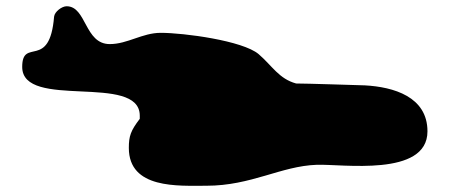

<svg xmlns="http://www.w3.org/2000/svg" viewBox="-20 -760 1436 614"><path d="M392 -287C392 -155 550 -166 640 -166C784 -166 878 -229 993 -233C1073 -236 1347 -193 1347 -340C1347 -451 1238 -482 1147 -487C1114 -488 960 -493 927 -493C872 -508 851 -549 807 -587C756 -630 568 -655 494 -655C435 -655 388 -619 331 -619C250 -619 257 -740 193 -740C178 -740 155 -723 153 -707C139 -534 51 -642 51 -546C51 -407 427 -528 427 -390V-380C398 -342 392 -325 392 -287Z"/></svg>

Font: CISF Camouflage Kit
Style: Ste
Weight: 400
Designer: Robert Jablonski, Jasper
Foundry: Cannot Into Space Fonts
Version: Version 1.27